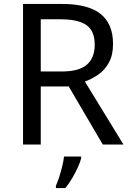

<svg xmlns="http://www.w3.org/2000/svg" viewBox="-20 -734 662 975"><path d="M294 -714Q427 -714 490.5 -663.5Q554 -613 554 -511Q554 -454 533 -416Q512 -378 479.5 -355.5Q447 -333 411 -320L607 0H502L329 -295H187V0H97V-714ZM289 -636H187V-371H294Q381 -371 421 -405.5Q461 -440 461 -507Q461 -577 419 -606.5Q377 -636 289 -636ZM392 70Q388 88 375.5 115.5Q363 143 346.5 171Q330 199 312 221H264V209Q272 192 280.5 165.5Q289 139 296 110.5Q303 82 305 61H392Z"/></svg>

Font: Noto Sans Gothic
Style: Regular
Weight: 400
Designer: Monotype Design Team
Foundry: Monotype Imaging Inc.
Version: Version 2.001; ttfautohint (v1.8.4.7-5d5b)